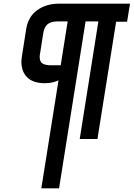

<svg xmlns="http://www.w3.org/2000/svg" viewBox="-20 -760 731 1050"><path d="M300 -321Q289 -315 269.5 -310Q250 -305 225 -305Q161 -305 129 -337Q97 -369 97 -422Q97 -436 102 -466L123 -600Q134 -669 183.5 -704.5Q233 -740 304 -740H691L675 -641H615L513 0H416L518 -643H448L303 270H206ZM312 -403 350 -643H296Q258 -643 239.5 -627Q221 -611 216 -575L201 -479Q197 -459 197 -449Q197 -422 213 -412.5Q229 -403 257 -403Z"/></svg>

Font: Exo
Style: Bold Italic
Weight: 700
Italic angle: -9°
Designer: Natanael Gama
Foundry: Natanael Gama
Version: Version 1.500; ttfautohint (v1.6)